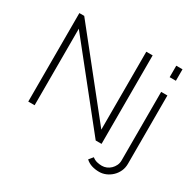

<svg xmlns="http://www.w3.org/2000/svg" viewBox="-188 -943 1363 1334"><g transform="rotate(30 493.5 -276.5)"><path d="M763 177Q731 177 703.5 168.5Q676 160 654 140L681 107Q698 121 718 126Q738 131 758 131Q777 131 795 123.5Q813 116 827 102.5Q841 89 850 70.5Q859 52 859 30V-520H909V28Q909 61 896.5 88Q884 115 863 135Q842 155 816 166Q790 177 763 177ZM859 -638V-730H909V-638ZM144 -614V0H93V-710H132L630 -85V-710H681V0H634Z"/></g></svg>

Font: Oxford Sans
Style: Regular
Weight: 300
Designer: Matt McInerney, Pablo Impallari, Rodrigo Fuenzalida
Foundry: Matt McInerney, Pablo Impallari, Rodrigo Fuenzalida
Version: Version 3.000g; ttfautohint (v1.5) -l 8 -r 28 -G 28 -x 14 -D